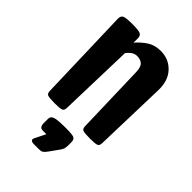

<svg xmlns="http://www.w3.org/2000/svg" viewBox="-241 -689 1015 1015"><g transform="rotate(45 266.0 -181.5)"><path d="M138.2 0Q97.2 0 86.2 -4.9Q75.2 -9.8 74.7 -27.8L59.1 -551.3Q58.6 -572.3 71 -579.6Q83.5 -586.9 133.3 -586.9Q183.1 -586.9 195.6 -579.6Q208 -572.3 207.5 -551.3L207 -521.5Q234.4 -552.7 265.6 -572.8Q296.9 -592.8 340.8 -592.8Q400.4 -592.8 440.2 -550.8Q480 -508.8 477.5 -434.6L465.8 -27.8Q465.3 -9.8 454.1 -4.9Q442.9 0 401.9 0Q360.8 0 349.9 -4.9Q338.9 -9.8 338.4 -27.8L327.1 -420.4Q326.2 -459 310.8 -472.2Q295.4 -485.4 271.5 -485.4Q253.4 -485.4 239 -475.1Q224.6 -464.8 214.4 -450.7L202.1 -27.8Q201.7 -9.8 190.4 -4.9Q179.2 0 138.2 0ZM212.9 230.5Q203.6 230.5 197.3 227.3Q190.9 224.1 190.9 218.3Q190.9 210.9 195.1 203.4Q199.2 195.8 203.6 186.5L223.6 146.5H198.2Q183.6 146.5 178 138.2Q172.4 129.9 172.4 119.6V82Q172.4 63.5 192.6 56.9Q212.9 50.3 274.4 50.3Q322.3 50.3 334.7 56.4Q347.2 62.5 347.2 82V105.5Q347.2 116.2 345 127.4Q342.8 138.7 332.5 152.8L293.5 207Q283.2 221.2 275.1 225.8Q267.1 230.5 252.9 230.5Z"/></g></svg>

Font: Denk One
Style: Regular
Weight: 400
Designer: Irina Smirnova, Eben Sorkin
Foundry: Sorkin Type Co.f
Version: Version 1.004; ttfautohint (v1.8.4.7-5d5b);gftools[0.9.23]